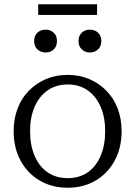

<svg xmlns="http://www.w3.org/2000/svg" viewBox="-20 -870 634 900"><path d="M550 -255Q550 -177 517.5 -117Q485 -57 428 -23.5Q371 10 297 10Q224 10 166.5 -23.5Q109 -57 76.5 -117Q44 -177 44 -255Q44 -313 62.5 -361.5Q81 -410 115.5 -445Q150 -480 196 -499.5Q242 -519 297 -519Q352 -519 398 -499.5Q444 -480 478.5 -445Q513 -410 531.5 -361.5Q550 -313 550 -255ZM121 -255Q121 -189 142.5 -139Q164 -89 203.5 -62Q243 -35 297 -35Q352 -35 391 -62Q430 -89 451.5 -139Q473 -189 473 -255Q473 -321 451.5 -370Q430 -419 391 -446.5Q352 -474 297 -474Q243 -474 203.5 -446.5Q164 -419 142.5 -370Q121 -321 121 -255ZM247 -678Q247 -653 232 -638.5Q217 -624 194 -624Q171 -624 155.5 -638.5Q140 -653 140 -678Q140 -703 155.5 -717Q171 -731 194 -731Q216 -731 231.5 -717Q247 -703 247 -678ZM455 -678Q455 -653 439.5 -638.5Q424 -624 401 -624Q379 -624 363.5 -638.5Q348 -653 348 -678Q348 -703 363.5 -717Q379 -731 401 -731Q424 -731 439.5 -717Q455 -703 455 -678ZM159 -850H435V-800H159Z"/></svg>

Font: Roboto Serif 36pt Light
Style: Regular
Weight: 300
Designer: Greg Gazdowicz
Foundry: Commercial Type
Version: Version 1.008